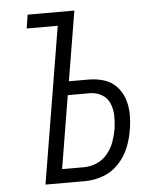

<svg xmlns="http://www.w3.org/2000/svg" viewBox="-53 -780 681 826"><g transform="rotate(-5 288.0 -367.5)"><path d="M110 0H282Q320 0 359 -14Q398 -28 427 -59Q456 -90 471 -127.5Q486 -165 492 -204Q498 -238 497.5 -272Q497 -306 486.5 -337Q476 -368 453.5 -391.5Q431 -415 399.5 -424.5Q368 -434 333 -434H249L299 -735H97L88 -676H222ZM282 -60H187L239 -375H333Q362 -375 385.5 -361.5Q409 -348 419.5 -323Q430 -298 430.5 -269.5Q431 -241 427 -213Q422 -185 412.5 -158Q403 -131 383.5 -107Q364 -83 336.5 -71.5Q309 -60 282 -60Z"/></g></svg>

Font: Iosevka Sparkle Light
Style: Italic
Weight: 300
Italic angle: -9°
Designer: Belleve Invis
Foundry: Belleve Invis
Version: Version 4.5.0; ttfautohint (v1.8.3)